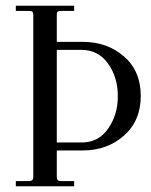

<svg xmlns="http://www.w3.org/2000/svg" viewBox="-20 -650 526 670"><path d="M96.2 -32.2V-600.1Q96.2 -612.3 82 -611.8H35.2V-629.9H238.8V-611.8H191.9Q177.7 -611.8 178.2 -600.1V-503.9H269Q354 -503.9 412.6 -453.1Q471.2 -402.3 471.2 -315.4Q471.2 -228.5 412.6 -176.8Q354 -125 269 -125H178.2V-32.2Q178.2 -18.1 191.9 -18.1H238.8V0H35.2V-18.1H82Q96.2 -18.1 96.2 -32.2ZM178.2 -476.1V-152.8H264.2Q323.2 -152.3 357.4 -201.2Q391.6 -250 391.1 -314.9Q391.1 -379.9 357.4 -427.7Q323.7 -475.6 264.2 -476.1Z"/></svg>

Font: Arapey-Regular
Style: Regular
Weight: 400
Designer: Eduardo Rodriguez Tunni
Foundry: Eduardo Rodriguez Tunni
Version: Version 1.002